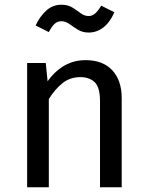

<svg xmlns="http://www.w3.org/2000/svg" viewBox="-20 -794 626 814"><path d="M343 -539Q416 -539 456 -496Q496 -453 496 -378V0H404V-365Q404 -424 381.5 -445.5Q359 -467 321 -467Q277 -467 245 -441.5Q213 -416 187 -374L171 -432Q198 -479 242 -509Q286 -539 343 -539ZM95 -527H174L187 -398V0H95ZM356 -656Q330 -656 310.5 -668Q291 -680 274.5 -692Q258 -704 240 -704Q223 -704 211 -692.5Q199 -681 187 -658L131 -686Q148 -723 175.5 -748.5Q203 -774 240 -774Q268 -774 287 -762Q306 -750 322 -738Q338 -726 356 -726Q371 -726 383.5 -737Q396 -748 409 -770L465 -742Q446 -699 418 -677.5Q390 -656 356 -656Z"/></svg>

Font: Fira Sans Variable
Style: Regular
Weight: 400
Designer: Carrois Corporate & Edenspiekermann AG
Foundry: Carrois Corporate GbR & Edenspiekermann AG
Version: Version 4.202